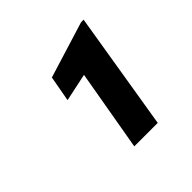

<svg xmlns="http://www.w3.org/2000/svg" viewBox="-110 -812 588 588"><g transform="rotate(-45 183.5 -518.0)"><path d="M322.3 -710 259.3 -325.7H157.7L203.6 -589.4L113.3 -570.3L128.4 -653.3L310.5 -709.5Z"/></g></svg>

Font: Roboto ExtraBold
Style: Italic
Weight: 800
Designer: Christian Robertson
Foundry: Google
Version: Version 3.009; 2024